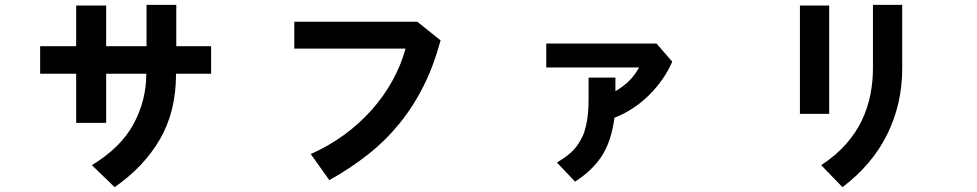

<svg xmlns="http://www.w3.org/2000/svg" viewBox="-20 -690 4040 794"><path d="M853 -385H708Q708 -228 641 -113.5Q574 1 454 84L360 -7Q480 -80 532.5 -177.5Q585 -275 585 -385H419V-182H295V-385H146V-499H295V-667H419V-499H586V-670H709V-499H853Z M1802 -523Q1774 -419 1732 -335Q1690 -251 1633 -180.5Q1576 -110 1503.5 -52.5Q1431 5 1342 55L1265 -53Q1340 -86 1404 -133Q1468 -180 1518 -236.5Q1568 -293 1603.5 -357.5Q1639 -422 1657 -489H1197V-600H1706Z M2760 -435Q2727 -359 2664.5 -297Q2602 -235 2521 -203Q2508 -105 2468.5 -44.5Q2429 16 2358 61L2283 -18Q2308 -33 2324.5 -45.5Q2341 -58 2352.5 -70.5Q2364 -83 2372 -95.5Q2380 -108 2387 -122Q2397 -140 2405.5 -180Q2414 -220 2414 -280V-369H2525V-313Q2558 -332 2582 -356Q2606 -380 2623 -411H2239V-510H2695Z M3409 -219H3288V-667H3409ZM3711 -407Q3711 -260 3649 -134.5Q3587 -9 3464 84L3376 -7Q3437 -47 3478.5 -94Q3520 -141 3544.5 -193Q3569 -245 3579.5 -299Q3590 -353 3590 -407V-670H3711Z"/></svg>

Font: NanumGothicCoding
Style: Bold
Weight: 700
Monospace: yes
Designer: Kwon Bruce; Nicolas Noh; Sung-woo Choi; Go-un Cha; Soo-hyun Park;
Foundry: NHN Corporation
Version: Version 2.000;PS 1;hotconv 1.0.49;makeotf.lib2.0.14853